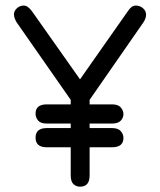

<svg xmlns="http://www.w3.org/2000/svg" viewBox="-20 -663 587 704"><path d="M97.7 -621.1 273.4 -372.1 448.2 -621.1Q461.9 -642.6 477.5 -642.6Q493.2 -642.6 504.4 -632.8Q515.6 -623 515.6 -609.4Q515.6 -595.7 505.9 -581.1L308.6 -296.9V-280.3H390.6Q413.1 -280.3 422.9 -269Q432.6 -257.8 432.6 -244.6Q432.6 -231.4 422.9 -220.7Q413.1 -210 390.6 -210H308.6V-193.4H390.6Q413.1 -193.4 422.9 -182.1Q432.6 -170.9 432.6 -157.2Q432.6 -123 390.6 -123H308.6V-19.5Q308.6 21.5 273.4 21.5Q259.8 21.5 249.5 12.2Q239.3 2.9 239.3 -19.5V-123H151.4Q110.4 -123 110.4 -158.2Q110.4 -193.4 151.4 -193.4H239.3V-210H151.4Q128.9 -210 119.6 -221.2Q110.4 -232.4 110.4 -246.1Q110.4 -280.3 151.4 -280.3H239.3V-296.9L41 -581.1Q31.2 -597.7 31.2 -610.4Q31.2 -623 42 -632.8Q52.7 -642.6 67.4 -642.6Q82 -642.6 97.7 -621.1Z"/></svg>

Font: Jura
Style: DemiBold
Weight: 600
Version: Version 2.5